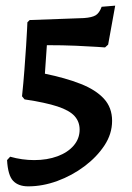

<svg xmlns="http://www.w3.org/2000/svg" viewBox="-20 -558 468 680"><path d="M80 102Q45 102 26.5 82.5Q8 63 5 9L16 -3Q37 3 58.5 6Q80 9 101 9Q147 9 183.5 -4.5Q220 -18 241 -42.5Q262 -67 262 -99Q262 -127 244 -147Q226 -167 183.5 -181Q141 -195 67 -206L58 -217Q63 -264 66.5 -311Q70 -358 72.5 -396Q75 -434 76 -456.5Q77 -479 77 -479L85 -487L277 -494Q306 -496 319 -504Q332 -512 340 -534L388 -538L363 -400L352 -390Q352 -390 324 -392Q296 -394 249 -396Q202 -398 146 -398L139 -297Q212 -282 265.5 -261Q319 -240 348 -208.5Q377 -177 377 -130Q377 -84 350 -43Q323 -2 279 31Q235 64 183 83Q131 102 80 102Z"/></svg>

Font: Alegreya SemiBold
Style: Regular
Weight: 600
Designer: Juan Pablo del Peral
Foundry: Huerta Tipografica
Version: Version 2.009